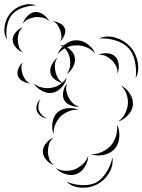

<svg xmlns="http://www.w3.org/2000/svg" viewBox="-77 -796 675 910"><path d="M-44 -608Q-61 -637 -55 -672.5Q-49 -708 -28 -733Q-6 -759 28.5 -770.5Q63 -782 94 -770Q60 -770 28.5 -758.5Q-3 -747 -20 -727Q-37 -706 -43.5 -673.5Q-50 -641 -44 -608ZM31 -683Q36 -702 52.5 -719.5Q69 -737 89 -739Q109 -741 128.5 -727Q148 -713 157 -695Q143 -709 125 -712.5Q107 -716 91 -715Q76 -713 59 -706Q42 -699 31 -683ZM172 -695Q188 -695 206 -686Q224 -677 230 -662Q236 -647 228 -628.5Q220 -610 208 -600Q216 -614 214 -628Q212 -642 208 -654Q203 -666 195.5 -678Q188 -690 172 -695ZM31 -548Q13 -554 -2 -571.5Q-17 -589 -17 -608Q-17 -626 -2 -643.5Q13 -661 31 -667Q17 -655 12 -639Q7 -623 7 -608Q7 -593 12 -576.5Q17 -560 31 -548ZM393 -614Q430 -630 471 -617.5Q512 -605 540 -575Q567 -545 575.5 -503Q584 -461 566 -425Q571 -465 562.5 -505Q554 -545 532 -568Q510 -592 471.5 -604Q433 -616 393 -614ZM196 -538Q203 -559 220 -576Q215 -580 208 -584Q216 -583 224 -580Q237 -591 252.5 -598Q268 -605 284 -605Q312 -606 338 -587Q364 -568 374 -542Q356 -563 331.5 -572.5Q307 -582 284 -581Q262 -581 241 -572Q254 -564 264 -552Q274 -540 277 -526Q282 -504 270 -480.5Q258 -457 239 -445Q253 -463 255 -483Q257 -503 254 -521Q251 -533 245.5 -545Q240 -557 230 -567Q210 -556 196 -538ZM389 -536Q407 -545 431 -543.5Q455 -542 469 -528Q483 -514 485.5 -490Q488 -466 480 -448Q481 -468 472.5 -484Q464 -500 452 -511Q441 -522 425 -530Q409 -538 389 -536ZM239 -429Q235 -404 215.5 -382.5Q196 -361 171 -356Q147 -352 121.5 -365.5Q96 -379 83 -401Q102 -385 125 -380.5Q148 -376 167 -380Q180 -382 192.5 -387.5Q205 -393 217 -403Q199 -407 182.5 -420Q166 -433 162 -450Q158 -469 169 -490.5Q180 -512 196 -523Q184 -507 183 -489Q182 -471 186 -456Q189 -442 196.5 -428Q204 -414 219 -404Q231 -415 239 -429ZM67 -401Q50 -401 32 -410.5Q14 -420 8 -436Q2 -451 10 -470.5Q18 -490 31 -500Q23 -486 24.5 -471Q26 -456 30 -444Q35 -431 43 -419Q51 -407 67 -401ZM299 -291Q280 -288 258 -296.5Q236 -305 227 -322Q218 -340 223 -363Q228 -386 241 -400Q234 -382 237.5 -364.5Q241 -347 248 -334Q255 -320 267.5 -307.5Q280 -295 299 -291ZM497 -390Q521 -379 538 -353Q555 -327 553 -300Q551 -273 530 -250.5Q509 -228 483 -220Q505 -236 516 -258.5Q527 -281 529 -302Q531 -324 523.5 -347.5Q516 -371 497 -390ZM145 -235Q130 -236 116.5 -246Q103 -256 98 -270Q93 -284 98 -300.5Q103 -317 115 -326Q107 -313 105.5 -299Q104 -285 107 -273Q111 -262 121 -251.5Q131 -241 145 -235ZM178 -160Q167 -184 171.5 -214Q176 -244 194 -262Q213 -280 243 -283Q273 -286 297 -275Q271 -278 248.5 -268.5Q226 -259 211 -245Q196 -230 186 -208Q176 -186 178 -160ZM477 -206Q491 -180 488.5 -146.5Q486 -113 467 -91Q448 -69 415 -62Q382 -55 355 -65Q384 -65 408.5 -77Q433 -89 449 -107Q464 -124 472.5 -150.5Q481 -177 477 -206ZM178 -13Q158 -20 142 -39Q126 -58 126 -78Q126 -99 142 -118Q158 -137 177 -144Q161 -131 155.5 -113Q150 -95 150 -78Q150 -62 156 -44Q162 -26 178 -13ZM341 -57Q341 -31 325 -5.5Q309 20 285 29Q261 38 232.5 29Q204 20 187 0Q209 13 233 13.5Q257 14 277 7Q296 -1 314 -16.5Q332 -32 341 -57ZM456 -50Q461 -11 439.5 24.5Q418 60 383 78Q349 96 307.5 93.5Q266 91 238 65Q273 80 312 81.5Q351 83 379 69Q406 54 427 21Q448 -12 456 -50Z"/></svg>

Font: Rubik Puddles
Style: Regular
Weight: 400
Designer: Hubert and Fischer, NaN
Foundry: Hubert and Fischer, NaN
Version: Version 2.200